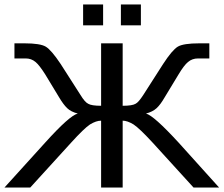

<svg xmlns="http://www.w3.org/2000/svg" viewBox="-63 -844 1006 864"><path d="M392 -368V-649H489V-368Q532 -368 547 -377Q560 -383 582 -417L671 -556Q712 -619 737 -634Q762 -649 834 -649H879V-581H828Q802 -581 783 -565Q765 -550 741 -510L678 -406Q659 -373 641.5 -357Q624 -341 594 -333Q629 -324 741 -202L923 0H808L624 -202Q564 -267 538 -284Q510 -301 489 -301V0H392V-301Q370 -301 342 -284Q315 -266 257 -202L73 0H-43L140 -202Q250 -324 287 -333Q256 -341 239 -357.5Q222 -374 203 -406L140 -510Q114 -551 97 -565Q78 -581 53 -581H2V-649H47Q118 -649 143 -634Q168 -619 210 -556L299 -417Q319 -384 334 -377Q349 -368 392 -368ZM401 -730H311V-824H401ZM571 -730H481V-824H571Z"/></svg>

Font: Gamestation Display
Style: Regular
Weight: 400
Designer: Jonas Hecksher
Foundry: Jonas Hecksher, Playtypeª, e-types AS
Version: Version 1.003